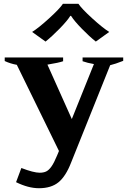

<svg xmlns="http://www.w3.org/2000/svg" viewBox="-20 -802 681 1016"><path d="M221 -582 150 -633Q184 -654 240 -705Q296 -756 313 -782H395Q412 -756 468 -705Q524 -654 558 -633L487 -582Q453 -609 413 -650Q373 -691 356 -718H352Q336 -692 296 -651Q256 -610 221 -582ZM632 -498V-480Q589 -463 563 -457L356 59Q328 131 289.5 162.5Q251 194 186 194Q130 194 65 162L93 87Q158 112 190 112Q210 112 224 105.5Q238 99 252 79.5Q266 60 282 21L292 -3L69 -459Q35 -465 5 -479V-498H314V-478Q292 -470 231 -460L360 -172L477 -463Q442 -469 417 -478V-498Z"/></svg>

Font: Trirong ExtraBold
Style: Regular
Weight: 800
Designer: Katatrad Team
Foundry: CadsonDemak
Version: Version 1.001